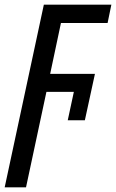

<svg xmlns="http://www.w3.org/2000/svg" viewBox="-73 -559 495 819"><path d="M-53 240 114 -539H402L386 -461H187L141 -244H332L289 -46H216L242 -167H125L38 240Z"/></svg>

Font: Noto Sans ExtraCondensed Medium
Style: Italic
Weight: 500
Width: 2
Italic angle: -12°
Designer: Monotype Design Team
Foundry: Monotype Imaging Inc.
Version: Version 2.013; ttfautohint (v1.8.4.7-5d5b)